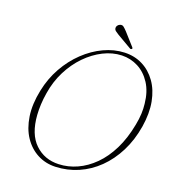

<svg xmlns="http://www.w3.org/2000/svg" viewBox="-124 -965 1003 1085"><g transform="rotate(15 377.0 -422.5)"><path d="M510.5 -712Q570 -709 616.5 -680.2Q663 -651.5 692.5 -601.5Q722 -551.5 728.8 -483.8Q735.5 -416 715 -334.5Q693.5 -250.5 652.5 -184.5Q611.5 -118.5 556.2 -73.2Q501 -28 435.5 -6Q370 16 298.5 12.5Q239.5 9.5 192.8 -20.5Q146 -50.5 117.5 -102.5Q89 -154.5 84.5 -225.2Q80 -296 105.5 -381Q128 -456.5 170.2 -518.5Q212.5 -580.5 268.2 -625Q324 -669.5 386.2 -692.2Q448.5 -715 510.5 -712ZM312.5 -6.5Q368.5 -3.5 423 -22.8Q477.5 -42 526.5 -83Q575.5 -124 614 -187.2Q652.5 -250.5 676.5 -336Q686.5 -370.5 690.8 -402Q695 -433.5 694 -462Q693 -533 666.2 -583.5Q639.5 -634 595.8 -661.8Q552 -689.5 499.5 -692.5Q444 -695.5 388.2 -673.2Q332.5 -651 283.2 -608.5Q234 -566 197.2 -506.8Q160.5 -447.5 143 -377Q133.5 -340.5 129 -307.2Q124.5 -274 124 -244.5Q122 -131 175 -70.8Q228 -10.5 312.5 -6.5ZM485.5 -830 544 -752Q545.5 -750.5 546.2 -747.8Q547 -745 544 -742.5Q541.5 -740.5 538.5 -740.5Q535.5 -740.5 533.5 -742L450 -801Q439 -809 431.5 -816Q424 -823 424 -832.5Q423.5 -840 429 -847Q434.5 -854 444 -857Q457 -860.5 465.5 -852.5Q474 -844.5 485.5 -830Z"/></g></svg>

Font: Fraunces Thin
Style: Italic
Weight: 250
Italic angle: -16°
Version: Version 1.000;[b76b70a41]